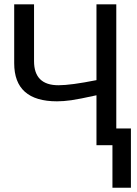

<svg xmlns="http://www.w3.org/2000/svg" viewBox="-20 -679 640 898"><path d="M431.2 -233.4Q349.6 -215.3 313.2 -210.2Q276.9 -205.1 246.6 -205.1Q46.4 -205.1 46.4 -383.3V-658.7H139.2V-393.1Q139.2 -280.3 253.4 -280.3Q311.5 -280.3 431.2 -304.2V-658.7H523.9V-78.1H592.3V199.2H505.9V0H431.2Z"/></svg>

Font: Cousine
Style: Regular
Weight: 400
Monospace: yes
Designer: Steve Matteson
Foundry: Ascender Corporation
Version: Version 1.20